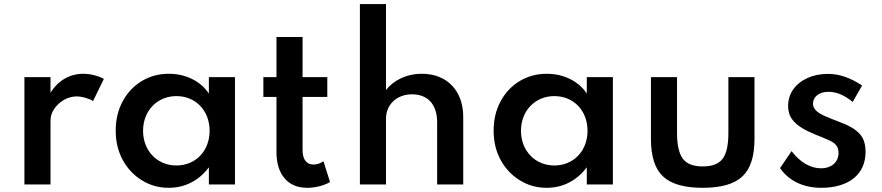

<svg xmlns="http://www.w3.org/2000/svg" viewBox="-20 -880 4206 916"><path d="M221 0V-305C221 -325 227 -343.5 239 -361C262.5 -395.5 303 -420 345.5 -420C370 -420 402 -411.5 424 -398L475.5 -503.5C450 -518 411.5 -528 377.5 -528C313 -528 257 -496 221 -437.5V-512H96.5V0Z M786 16C863.5 16 931 -20 976.5 -82V0H1101V-512H976.5V-433.5C957 -463 930 -486.5 896.5 -503C863 -519.5 826 -528 786 -528C737 -528 693.5 -516 655 -492.5C616.5 -469 586.5 -436.5 565 -396C543 -355 532 -308.5 532 -256.5C532 -204 543.5 -157 566 -116C588.5 -75 619 -43 657.5 -19.5C696 4.5 738.5 16 786 16ZM821.5 -90.5C730 -90.5 662.5 -160.5 662.5 -256C662.5 -351.5 730 -421.5 821.5 -421.5C913.5 -421.5 980 -352.5 980 -256C980 -160 913.5 -90.5 821.5 -90.5Z M1446 16C1483.5 16 1524.5 6 1554.5 -11.5L1523 -111C1508.5 -100.5 1493 -95 1475.5 -95C1442 -95 1423.5 -119.5 1423.5 -164V-417.5H1541.5V-512H1423.5V-703.5H1299V-512H1236.5V-417.5H1299V-155.5C1299 -101 1312 -59 1338 -29C1363.5 1 1399.5 16 1446 16Z M1821.5 0V-314C1821.5 -377.5 1869 -430 1946 -430C2020.5 -430 2065.5 -382 2065.5 -296.5V0H2190V-322.5C2190 -448 2111.5 -528 1993.5 -528C1917.5 -528 1857 -496 1821.5 -450.5V-860.5H1697V0Z M2589 16C2666.5 16 2734 -20 2779.5 -82V0H2904V-512H2779.5V-433.5C2760 -463 2733 -486.5 2699.5 -503C2666 -519.5 2629 -528 2589 -528C2540 -528 2496.5 -516 2458 -492.5C2419.5 -469 2389.5 -436.5 2368 -396C2346 -355 2335 -308.5 2335 -256.5C2335 -204 2346.5 -157 2369 -116C2391.5 -75 2422 -43 2460.5 -19.5C2499 4.5 2541.5 16 2589 16ZM2624.5 -90.5C2533 -90.5 2465.5 -160.5 2465.5 -256C2465.5 -351.5 2533 -421.5 2624.5 -421.5C2716.5 -421.5 2783 -352.5 2783 -256C2783 -160 2716.5 -90.5 2624.5 -90.5Z M3332.5 16C3420.5 16 3483.5 -2 3522 -38.5C3560.5 -74.5 3579.5 -134 3579.5 -217.5V-512H3455V-245.5C3455 -188 3446 -147 3427.5 -122.5C3409 -98 3377 -86 3332.5 -86C3288 -86 3256.5 -98 3238 -122.5C3219.5 -147 3210 -188 3210 -245.5V-512H3085.5V-217.5C3085.5 -134 3104.5 -74.5 3143 -38.5C3181.5 -2 3244.5 16 3332.5 16Z M3898 16C4028 16 4109.5 -47 4109.5 -155.5C4109.5 -185.5 4103.5 -209.5 4092 -227.5C4068.5 -263.5 4026 -283.5 3971.5 -303.5C3954 -310 3937 -317 3919.5 -324.5C3885 -339 3858.5 -357.5 3858.5 -385C3858.5 -418.5 3888 -442 3932.5 -442C3970.5 -442 4009 -426 4048 -393.5L4093 -472C4039 -508 3985 -527.5 3931.5 -527.5C3894.5 -527.5 3861.5 -521 3833 -508C3775 -482 3740 -434.5 3740 -375C3740 -349 3746.5 -327.5 3759 -311C3784 -277 3825 -257 3867.5 -239C3893 -229 3914 -220.5 3930.5 -213C3964 -198.5 3980.5 -183 3980.5 -151C3980.5 -104.5 3944.5 -77 3897.5 -77C3845.5 -77 3796 -107 3756.5 -159L3701.5 -78C3743.5 -17.5 3812 16 3898 16Z"/></svg>

Font: Spartan SemiBold
Style: Regular
Weight: 600
Designer: Matt Bailey, Mirko Velimirovic
Foundry: Matt Bailey
Version: Version 1.003